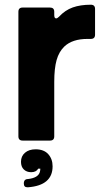

<svg xmlns="http://www.w3.org/2000/svg" viewBox="-20 -596 441 814"><path d="M76 0Q58 0 58 -18V-546Q58 -564 76 -564H192Q210 -564 210 -546V-532Q210 -518 218 -518Q223 -518 230 -525Q256 -553 288.5 -564.5Q321 -576 365 -576Q383 -576 383 -558V-449Q383 -431 365 -431H351Q287 -431 253 -399Q230 -377 220 -341.5Q210 -306 210 -249V-18Q210 0 192 0ZM96 198Q81 198 81 182Q81 163 99 163Q142 158 149 133Q151 125 151 119H142Q134 134 112 134Q93 134 81 122.5Q69 111 69 90Q69 66 86 51.5Q103 37 131 37Q166 37 184.5 57.5Q203 78 203 109Q203 190 99 198Z"/></svg>

Font: Open Sauce Two ExtraBold
Style: Regular
Weight: 800
Designer: Alfredo Marco Pradil
Foundry: Creative Sauce Fz LLC
Version: Version 1.477